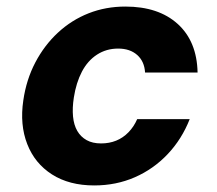

<svg xmlns="http://www.w3.org/2000/svg" viewBox="-20 -553 662 585"><path d="M267 12Q191 12 138.5 -21.5Q86 -55 63 -114Q40 -173 51 -247Q60 -310 87.5 -362.5Q115 -415 156.5 -453.5Q198 -492 250 -512.5Q302 -533 362 -533Q463 -533 521.5 -480Q580 -427 582 -332H422Q420 -366 398 -385.5Q376 -405 340 -405Q304 -405 275.5 -386.5Q247 -368 229.5 -334.5Q212 -301 205 -256Q200 -224 202.5 -198Q205 -172 215.5 -154Q226 -136 244 -126Q262 -116 288 -116Q313 -116 334 -124.5Q355 -133 371.5 -150Q388 -167 398 -190H558Q534 -129 491 -83.5Q448 -38 391 -13Q334 12 267 12Z"/></svg>

Font: DM Sans 10pt Black
Style: Italic
Weight: 900
Italic angle: -10°
Version: Version 4.004;gftools[0.9.30]